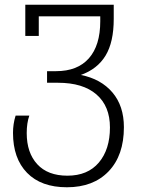

<svg xmlns="http://www.w3.org/2000/svg" viewBox="-20 -552 595 812"><path d="M35 10Q35 -28 46 -63H104Q93 -32 93 11Q93 94 137.5 142.5Q182 191 265 191Q351 191 398 135.5Q445 80 445 -13Q445 -103 388 -152.5Q331 -202 225 -202H179V-251H217Q308 -251 356 -305.5Q404 -360 404 -462V-483H144V-400H87V-532H461V-472Q461 -374 426.5 -317Q392 -260 322 -235Q407 -218 455.5 -161Q504 -104 504 -14Q504 105 439.5 172.5Q375 240 263 240Q154 240 94.5 179Q35 118 35 10Z"/></svg>

Font: Noto Sans Georgian Light
Style: Regular
Weight: 300
Designer: Monotype Design team
Foundry: Monotype Imaging Inc.
Version: Version 1.000